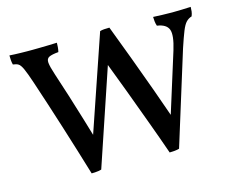

<svg xmlns="http://www.w3.org/2000/svg" viewBox="-97 -826 1194 977"><g transform="rotate(-15 500.0 -337.5)"><path d="M23 -679Q35 -678 50.5 -677.5Q66 -677 83.5 -676.5Q101 -676 116.5 -676Q132 -676 144 -676Q160 -676 182.5 -676.5Q205 -677 229.5 -677.5Q254 -678 273 -679Q273 -669 272 -656Q271 -643 268 -631Q233 -628 218 -620.5Q203 -613 205 -591.5Q207 -570 222 -525Q241 -468 262 -401.5Q283 -335 303.5 -267Q324 -199 342 -138H316L501 -679Q510 -682 522.5 -683Q535 -684 551 -684Q584 -598 618.5 -505Q653 -412 686.5 -319.5Q720 -227 750 -140H727L836 -488Q859 -563 847.5 -593.5Q836 -624 787 -631Q783 -642 781.5 -655.5Q780 -669 780 -679Q801 -678 827 -677Q853 -676 880 -676Q903 -676 930.5 -677Q958 -678 978 -679Q978 -667 976.5 -655Q975 -643 970 -631Q953 -626 940.5 -613Q928 -600 916 -570Q904 -540 886 -486L734 3Q724 6 710 7.5Q696 9 683 9Q653 -77 620 -166.5Q587 -256 553.5 -346.5Q520 -437 487 -522H501L324 3Q318 5 308.5 6.5Q299 8 289.5 8.5Q280 9 272 9Q232 -124 190.5 -255.5Q149 -387 107 -513Q89 -567 78 -591Q67 -615 56.5 -621.5Q46 -628 28 -630Q25 -641 24 -654Q23 -667 23 -679Z"/></g></svg>

Font: Vollkorn Medium
Style: Regular
Weight: 500
Designer: Friedrich Althausen
Foundry: Friedrich Althausen
Version: Version 5.000